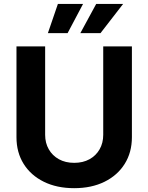

<svg xmlns="http://www.w3.org/2000/svg" viewBox="-20 -969 772 999"><path d="M366 10.1Q275.8 10.1 208.2 -23.2Q140.5 -56.5 103.1 -116.2Q65.7 -176 65.7 -255.2V-727.5H214.9V-267.5Q214.9 -225 233.8 -192.2Q252.6 -159.3 286.5 -140.5Q320.4 -121.7 366 -121.7Q411.8 -121.7 445.7 -140.5Q479.6 -159.3 498.3 -192.2Q517.1 -225 517.1 -267.5V-727.5H666.3V-255.2Q666.3 -176 628.7 -116.2Q591.2 -56.5 523.7 -23.2Q456.1 10.1 366 10.1ZM331.8 -796.7H229.2L281.3 -948.7H412.2ZM503 -796.7H398.1L480.6 -948.7H620.7Z"/></svg>

Font: Inter Variable LoSnoCo
Style: Regular
Weight: 400
Designer: Rasmus Andersson
Foundry: rsms
Version: Version 4.000;git-a52131595; featfreeze: case,dlig,ss01,ss02